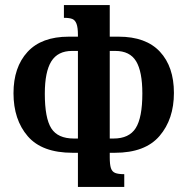

<svg xmlns="http://www.w3.org/2000/svg" viewBox="-20 -734 737 754"><path d="M411 -134V-116Q411 -88 415.5 -74Q420 -60 432 -55Q444 -50 468 -50V0H286V-134H265Q145 -134 89 -199Q33 -264 33 -368Q33 -470 88 -530Q143 -590 250 -590H286V-597Q286 -626 280.5 -640.5Q275 -655 264 -659.5Q253 -664 231 -664V-714H411V-590H446Q553 -590 608 -531Q663 -472 663 -369Q663 -266 606.5 -200Q550 -134 431 -134ZM286 -534H263Q207 -534 181.5 -493Q156 -452 156 -366Q156 -270 181.5 -230Q207 -190 270 -190H286ZM411 -190H426Q487 -190 513 -231Q539 -272 539 -367Q539 -453 514.5 -493.5Q490 -534 433 -534H411Z"/></svg>

Font: Noto Serif Armenian SmBold Cond
Style: Regular
Weight: 600
Width: 3
Designer: Monotype Design team
Foundry: Monotype Imaging Inc.
Version: Version 1.000